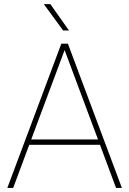

<svg xmlns="http://www.w3.org/2000/svg" viewBox="-20 -926 637 946"><path d="M551.8 0 472.7 -212.4H124L44.9 0H16.1L282.2 -710.9H314.5L580.6 0ZM133.8 -238.8H462.9L298.3 -679.2ZM228 -905.8 319.8 -775.9H291L195.8 -905.8Z"/></svg>

Font: Vazirmatn RD FD Thin
Style: Regular
Weight: 100
Designer: Saber Rastikerdar
Foundry: Saber Rastikerdar
Version: Version 33.003